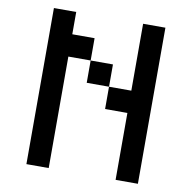

<svg xmlns="http://www.w3.org/2000/svg" viewBox="-92 -967 1060 1060"><g transform="rotate(10 437.5 -437.5)"><path d="M125 -875H250V-750H375V-625H250V0H125ZM375 -625H500V-500H375ZM500 -500H625V-875H750V0H625V-375H500Z"/></g></svg>

Font: Dogica Pixel
Style: Regular
Weight: 400
Designer: Roberto Mocci
Version: Version 001.000